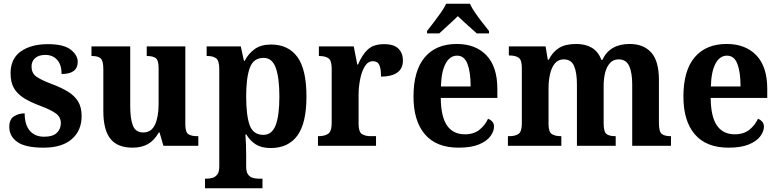

<svg xmlns="http://www.w3.org/2000/svg" viewBox="-20 -786 4195 1035"><path d="M215 10Q116 10 73 -21Q30 -52 30 -102Q30 -143 55.5 -159Q81 -175 113 -175Q113 -114 140.5 -81.5Q168 -49 218 -49Q265 -49 286.5 -70Q308 -91 308 -122Q308 -154 282.5 -173.5Q257 -193 196 -216Q142 -236 107 -258.5Q72 -281 54.5 -312Q37 -343 37 -391Q37 -470 92.5 -509Q148 -548 238 -548Q323 -548 361 -518.5Q399 -489 399 -453Q399 -387 312 -387Q312 -437 288 -463.5Q264 -490 224 -490Q189 -490 169.5 -473Q150 -456 150 -427Q150 -393 174 -374.5Q198 -356 262 -332Q312 -313 347 -291.5Q382 -270 401 -239Q420 -208 420 -160Q420 -82 367 -36Q314 10 215 10Z M695 10Q613 10 575 -38Q537 -86 537 -188V-414Q537 -457 523.5 -470.5Q510 -484 477 -484H473V-536H682V-213Q682 -146 696.5 -109Q711 -72 752 -72Q796 -72 815.5 -114Q835 -156 835 -226V-419Q835 -463 818.5 -473.5Q802 -484 775 -484H771V-536H979V-115Q979 -72 996.5 -62Q1014 -52 1041 -52H1049V0H861L840 -72H836Q812 -29 777.5 -9.5Q743 10 695 10Z M1085 229V177H1096Q1109 177 1124.5 173Q1140 169 1151 155Q1162 141 1162 112V-414Q1162 -460 1144.5 -472Q1127 -484 1101 -484H1094V-536H1278L1295 -458H1299Q1319 -497 1353 -521.5Q1387 -546 1441 -546Q1534 -546 1583 -479Q1632 -412 1632 -266Q1632 -122 1583 -55Q1534 12 1439 12Q1390 12 1359 -7.5Q1328 -27 1308 -61H1303Q1305 -35 1306 -6Q1307 23 1307 51V112Q1307 141 1317.5 155Q1328 169 1343.5 173Q1359 177 1372 177H1395V229ZM1400 -59Q1446 -59 1466 -111Q1486 -163 1486 -266Q1486 -367 1466.5 -420.5Q1447 -474 1401 -474Q1346 -474 1326.5 -420Q1307 -366 1307 -267Q1307 -163 1326 -111Q1345 -59 1400 -59Z M1694 0V-52H1698Q1729 -52 1748.5 -64.5Q1768 -77 1768 -124V-416Q1768 -460 1750.5 -472Q1733 -484 1702 -484H1699V-536H1887L1906 -438H1910Q1932 -491 1963 -519.5Q1994 -548 2051 -548Q2104 -548 2128 -523.5Q2152 -499 2152 -460Q2152 -416 2121 -394.5Q2090 -373 2034 -373Q2034 -414 2025 -435Q2016 -456 1990 -456Q1963 -456 1946 -427.5Q1929 -399 1921 -357Q1913 -315 1913 -274V-119Q1913 -75 1931 -63.5Q1949 -52 1977 -52H2007V0Z M2452 10Q2332 10 2270.5 -62Q2209 -134 2209 -265Q2209 -406 2270 -477.5Q2331 -549 2442 -549Q2544 -549 2602.5 -487.5Q2661 -426 2661 -307V-258H2356Q2357 -156 2390 -109Q2423 -62 2486 -62Q2534 -62 2564.5 -86.5Q2595 -111 2611 -146Q2624 -141 2633.5 -130.5Q2643 -120 2643 -103Q2643 -78 2623.5 -51.5Q2604 -25 2562 -7.5Q2520 10 2452 10ZM2517 -320Q2517 -397 2500 -441.5Q2483 -486 2444 -486Q2405 -486 2382 -443Q2359 -400 2357 -320ZM2282 -619Q2297 -638 2317 -664Q2337 -690 2356 -717Q2375 -744 2385 -766H2513Q2523 -744 2541.5 -717Q2560 -690 2580.5 -664Q2601 -638 2616 -619V-606H2550Q2538 -617 2519.5 -633.5Q2501 -650 2481.5 -667.5Q2462 -685 2448 -699Q2427 -678 2397 -651Q2367 -624 2348 -606H2282Z M2718 0V-52H2726Q2757 -52 2775 -64Q2793 -76 2793 -121V-421Q2793 -464 2775 -475.5Q2757 -487 2726 -487H2723V-536H2921L2933 -464H2938Q2959 -506 2993.5 -527.5Q3028 -549 3086 -549Q3136 -549 3170.5 -528.5Q3205 -508 3222 -463H3227Q3267 -549 3374 -549Q3449 -549 3490.5 -503Q3532 -457 3532 -355V-123Q3532 -76 3547.5 -64Q3563 -52 3594 -52H3597V0H3388V-331Q3388 -395 3371.5 -430.5Q3355 -466 3315 -466Q3286 -466 3268 -446Q3250 -426 3242 -393.5Q3234 -361 3234 -322V-123Q3234 -76 3249 -64Q3264 -52 3296 -52H3299V0H3090V-331Q3090 -395 3074.5 -430.5Q3059 -466 3019 -466Q2989 -466 2971 -444Q2953 -422 2945 -386.5Q2937 -351 2937 -310V-117Q2937 -75 2954.5 -63.5Q2972 -52 3003 -52H3006V0Z M3907 10Q3787 10 3725.5 -62Q3664 -134 3664 -265Q3664 -406 3725 -477.5Q3786 -549 3897 -549Q3999 -549 4057.5 -487.5Q4116 -426 4116 -307V-258H3811Q3812 -156 3845 -109Q3878 -62 3941 -62Q3989 -62 4019.5 -86.5Q4050 -111 4066 -146Q4079 -141 4088.5 -130.5Q4098 -120 4098 -103Q4098 -78 4078.5 -51.5Q4059 -25 4017 -7.5Q3975 10 3907 10ZM3972 -320Q3972 -397 3955 -441.5Q3938 -486 3899 -486Q3860 -486 3837 -443Q3814 -400 3812 -320Z"/></svg>

Font: Noto Serif Devanagari SemiCondensed
Style: Bold
Weight: 700
Width: 4
Designer: Universal Thirst, Indian Type Foundry and the Monotype Design Team
Foundry: Monotype Imaging Inc.
Version: Version 2.004; ttfautohint (v1.8.4.7-5d5b)